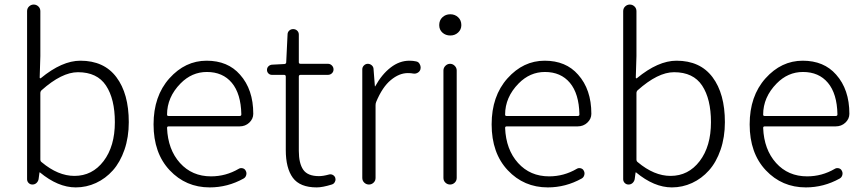

<svg xmlns="http://www.w3.org/2000/svg" viewBox="-20 -815 3812 848"><path d="M314.5 12.7Q236.3 12.7 156.2 -53.7Q156.2 -53.7 155.3 -53.7Q154.3 -53.7 154.3 -52.7L150.4 -23.4Q148.4 -13.7 141.1 -6.8Q133.8 0 123 0Q113.3 0 106.4 -6.8Q99.6 -13.7 99.6 -23.4V-765.6Q99.6 -778.3 108.4 -786.6Q117.2 -794.9 128.9 -794.9Q140.6 -794.9 149.4 -786.6Q158.2 -778.3 158.2 -765.6V-567.4L155.3 -472.7Q155.3 -469.7 157.2 -469.2Q159.2 -468.8 160.2 -469.7Q253.9 -546.9 335 -546.9Q439.5 -546.9 494.1 -474.1Q548.8 -401.4 548.8 -275.4Q548.8 -209 529.8 -153.8Q510.7 -98.6 478.5 -62.5Q446.3 -26.4 403.8 -6.8Q361.3 12.7 314.5 12.7ZM308.6 -38.1Q387.7 -38.1 437.5 -103.5Q487.3 -168.9 487.3 -275.4Q487.3 -377.9 448.2 -437Q409.2 -496.1 324.2 -496.1Q252.9 -496.1 163.1 -416Q158.2 -411.1 158.2 -403.3V-110.4Q158.2 -102.5 164.1 -98.6Q236.3 -38.1 308.6 -38.1Z M906.2 12.7Q800.8 12.7 729.5 -63Q658.2 -138.7 658.2 -265.6Q658.2 -390.6 728 -468.8Q797.9 -546.9 892.6 -546.9Q986.3 -546.9 1040 -485.4Q1098.6 -419.9 1098.6 -312.5Q1098.6 -290 1081.1 -273.4Q1063.5 -256.8 1038.1 -256.8H724.6Q717.8 -256.8 717.8 -250Q721.7 -154.3 774.9 -95.2Q828.1 -36.1 912.1 -36.1Q977.5 -36.1 1034.2 -69.3Q1042 -74.2 1051.8 -71.8Q1061.5 -69.3 1065.4 -60.5Q1070.3 -51.8 1067.4 -41.5Q1064.5 -31.2 1055.7 -26.4Q985.4 12.7 906.2 12.7ZM717.8 -308.6Q717.8 -302.7 724.6 -302.7H1038.1Q1045.9 -302.7 1045.9 -309.6Q1045.9 -310.5 1045.9 -310.5Q1043.9 -401.4 1003.9 -449.2Q963.9 -497.1 893.6 -497.1Q827.1 -497.1 777.3 -446.3Q717.8 -385.7 717.8 -308.6Z M1378.9 12.7Q1304.7 12.7 1273.4 -29.8Q1242.2 -72.3 1242.2 -152.3V-476.6Q1242.2 -484.4 1234.4 -484.4H1180.7Q1171.9 -484.4 1165.5 -490.7Q1159.2 -497.1 1159.2 -506.3Q1159.2 -515.6 1165.5 -522Q1171.9 -528.3 1180.7 -529.3L1236.3 -532.2Q1244.1 -533.2 1244.1 -540L1250 -662.1Q1250 -672.9 1257.3 -679.7Q1264.6 -686.5 1274.9 -686.5Q1285.2 -686.5 1292.5 -679.7Q1299.8 -672.9 1299.8 -662.1V-540Q1299.8 -533.2 1307.6 -533.2H1428.7Q1438.5 -533.2 1445.8 -525.9Q1453.1 -518.6 1453.1 -508.3Q1453.1 -498 1445.8 -491.2Q1438.5 -484.4 1428.7 -484.4H1307.6Q1299.8 -484.4 1299.8 -476.6V-148.4Q1299.8 -93.8 1319.3 -65.4Q1338.9 -37.1 1388.7 -37.1Q1407.2 -37.1 1431.6 -43.9Q1441.4 -46.9 1449.7 -42.5Q1458 -38.1 1460.9 -29.3Q1461.9 -25.4 1461.9 -22.5Q1461.9 -16.6 1459 -11.7Q1455.1 -2.9 1445.3 0Q1404.3 12.7 1378.9 12.7Z M1580.1 -29.3V-508.8Q1580.1 -518.6 1587.4 -525.9Q1594.7 -533.2 1604.5 -533.2Q1614.3 -533.2 1622.1 -526.4Q1629.9 -519.5 1629.9 -508.8L1635.7 -434.6Q1635.7 -433.6 1636.7 -433.6Q1637.7 -433.6 1637.7 -434.6Q1666 -486.3 1705.1 -516.6Q1744.1 -546.9 1788.1 -546.9Q1804.7 -546.9 1817.4 -543.9Q1829.1 -542 1834 -531.2Q1837.9 -524.4 1837.9 -516.6Q1837.9 -512.7 1836.9 -508.8Q1834 -499 1824.7 -493.7Q1815.4 -488.3 1804.7 -490.2Q1795.9 -492.2 1781.2 -492.2Q1743.2 -492.2 1706.1 -461.4Q1668.9 -430.7 1641.6 -365.2Q1638.7 -358.4 1638.7 -350.6V-29.3Q1638.7 -16.6 1629.9 -8.3Q1621.1 0 1609.4 0Q1597.7 0 1588.9 -8.3Q1580.1 -16.6 1580.1 -29.3Z M1938.5 -29.3V-503.9Q1938.5 -515.6 1947.3 -524.4Q1956.1 -533.2 1967.8 -533.2Q1979.5 -533.2 1988.3 -524.4Q1997.1 -515.6 1997.1 -503.9V-29.3Q1997.1 -16.6 1988.3 -8.3Q1979.5 0 1967.8 0Q1956.1 0 1947.3 -8.3Q1938.5 -16.6 1938.5 -29.3ZM1968.8 -658.2Q1948.2 -658.2 1934.1 -670.9Q1919.9 -683.6 1919.9 -704.1Q1919.9 -725.6 1934.1 -738.8Q1948.2 -752 1968.8 -752Q1989.3 -752 2003.4 -738.8Q2017.6 -725.6 2017.6 -704.1Q2017.6 -684.6 2003.4 -671.4Q1989.3 -658.2 1968.8 -658.2Z M2399.4 12.7Q2293.9 12.7 2222.7 -63Q2151.4 -138.7 2151.4 -265.6Q2151.4 -390.6 2221.2 -468.8Q2291 -546.9 2385.7 -546.9Q2479.5 -546.9 2533.2 -485.4Q2591.8 -419.9 2591.8 -312.5Q2591.8 -290 2574.2 -273.4Q2556.6 -256.8 2531.2 -256.8H2217.8Q2210.9 -256.8 2210.9 -250Q2214.8 -154.3 2268.1 -95.2Q2321.3 -36.1 2405.3 -36.1Q2470.7 -36.1 2527.3 -69.3Q2535.2 -74.2 2544.9 -71.8Q2554.7 -69.3 2558.6 -60.5Q2563.5 -51.8 2560.5 -41.5Q2557.6 -31.2 2548.8 -26.4Q2478.5 12.7 2399.4 12.7ZM2210.9 -308.6Q2210.9 -302.7 2217.8 -302.7H2531.2Q2539.1 -302.7 2539.1 -309.6Q2539.1 -310.5 2539.1 -310.5Q2537.1 -401.4 2497.1 -449.2Q2457 -497.1 2386.7 -497.1Q2320.3 -497.1 2270.5 -446.3Q2210.9 -385.7 2210.9 -308.6Z M2947.3 12.7Q2869.1 12.7 2789.1 -53.7Q2789.1 -53.7 2788.1 -53.7Q2787.1 -53.7 2787.1 -52.7L2783.2 -23.4Q2781.2 -13.7 2773.9 -6.8Q2766.6 0 2755.9 0Q2746.1 0 2739.3 -6.8Q2732.4 -13.7 2732.4 -23.4V-765.6Q2732.4 -778.3 2741.2 -786.6Q2750 -794.9 2761.7 -794.9Q2773.4 -794.9 2782.2 -786.6Q2791 -778.3 2791 -765.6V-567.4L2788.1 -472.7Q2788.1 -469.7 2790 -469.2Q2792 -468.8 2793 -469.7Q2886.7 -546.9 2967.8 -546.9Q3072.3 -546.9 3127 -474.1Q3181.6 -401.4 3181.6 -275.4Q3181.6 -209 3162.6 -153.8Q3143.6 -98.6 3111.3 -62.5Q3079.1 -26.4 3036.6 -6.8Q2994.1 12.7 2947.3 12.7ZM2941.4 -38.1Q3020.5 -38.1 3070.3 -103.5Q3120.1 -168.9 3120.1 -275.4Q3120.1 -377.9 3081.1 -437Q3042 -496.1 2957 -496.1Q2885.7 -496.1 2795.9 -416Q2791 -411.1 2791 -403.3V-110.4Q2791 -102.5 2796.9 -98.6Q2869.1 -38.1 2941.4 -38.1Z M3539.1 12.7Q3433.6 12.7 3362.3 -63Q3291 -138.7 3291 -265.6Q3291 -390.6 3360.8 -468.8Q3430.7 -546.9 3525.4 -546.9Q3619.1 -546.9 3672.9 -485.4Q3731.4 -419.9 3731.4 -312.5Q3731.4 -290 3713.9 -273.4Q3696.3 -256.8 3670.9 -256.8H3357.4Q3350.6 -256.8 3350.6 -250Q3354.5 -154.3 3407.7 -95.2Q3460.9 -36.1 3544.9 -36.1Q3610.4 -36.1 3667 -69.3Q3674.8 -74.2 3684.6 -71.8Q3694.3 -69.3 3698.2 -60.5Q3703.1 -51.8 3700.2 -41.5Q3697.3 -31.2 3688.5 -26.4Q3618.2 12.7 3539.1 12.7ZM3350.6 -308.6Q3350.6 -302.7 3357.4 -302.7H3670.9Q3678.7 -302.7 3678.7 -309.6Q3678.7 -310.5 3678.7 -310.5Q3676.8 -401.4 3636.7 -449.2Q3596.7 -497.1 3526.4 -497.1Q3460 -497.1 3410.2 -446.3Q3350.6 -385.7 3350.6 -308.6Z"/></svg>

Font: irohamaru Light
Style: Regular
Weight: 200
Designer: [Source Han Sans]
Ryoko NISHIZUKA  (kana & ideographs); Paul D. Hunt (Latin, Greek & Cyrillic); Wenlong ZHANG  (bopomofo
Version: Version 1.01